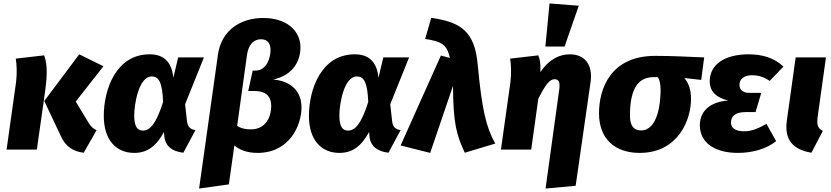

<svg xmlns="http://www.w3.org/2000/svg" viewBox="-20 -865 4805 1110"><path d="M464 18 538 -112C517 -123 508 -131 494 -152L418 -278L578 -482L438 -551L236 -281L330 -82C358 -17 404 11 464 18ZM18 0H193L242 -346C257 -456 249 -508 235 -545L71 -526C77 -494 79 -442 73 -391Z M845 -551C651 -551 580 -348 580 -195C580 -54 653 19 756 19C832 19 883 -20 928 -102L930 -77C936 -19 975 10 1040 18L1110 -113C1081 -117 1065 -130 1061 -165L1050 -262L1159 -533H1010L982 -415C974 -501 932 -551 845 -551ZM857 -423C899 -423 918 -388 923 -276C883 -148 846 -110 807 -110C774 -110 756 -133 756 -198C756 -262 782 -423 857 -423Z M1131 225 1303 201 1335 -24C1365 2 1410 19 1469 19C1653 19 1723 -139 1723 -244C1723 -359 1634 -400 1559 -405C1682 -432 1717 -521 1717 -591C1717 -687 1638 -761 1502 -761C1366 -761 1259 -686 1240 -549ZM1430 -117C1397 -117 1371 -124 1351 -137L1408 -548C1417 -608 1446 -638 1489 -638C1524 -638 1544 -617 1544 -576C1544 -531 1522 -457 1457 -457H1441L1415 -339H1451C1504 -339 1548 -319 1548 -252C1548 -193 1519 -117 1430 -117Z M2031 -551C1837 -551 1766 -348 1766 -195C1766 -54 1839 19 1942 19C2018 19 2069 -20 2114 -102L2116 -77C2122 -19 2161 10 2226 18L2296 -113C2267 -117 2251 -130 2247 -165L2236 -262L2345 -533H2196L2168 -415C2160 -501 2118 -551 2031 -551ZM2043 -423C2085 -423 2104 -388 2109 -276C2069 -148 2032 -110 1993 -110C1960 -110 1942 -133 1942 -198C1942 -262 1968 -423 2043 -423Z M2473 -762 2438 -640C2537 -625 2564 -605 2581 -530L2529 -544L2296 -24L2467 19L2599 -369C2600 -151 2619 -85 2667 18L2843 -35C2788 -135 2766 -237 2742 -489C2725 -684 2645 -737 2473 -762Z M3157 -845 3133 -596H3244L3326 -832ZM3134 225 3308 209 3394 -389C3409 -491 3361 -551 3274 -551C3221 -551 3158 -528 3104 -448C3106 -499 3102 -520 3092 -545L2929 -526C2935 -494 2937 -442 2931 -391L2876 0H3051L3092 -294C3135 -379 3159 -407 3186 -407C3207 -407 3220 -395 3213 -347Z M3678 19C3901 19 3975 -173 3975 -292C3975 -349 3960 -387 3936 -414L4034 -403L4051 -533C3955 -537 3866 -542 3768 -542C3509 -542 3443 -351 3443 -210C3443 -64 3533 19 3678 19ZM3686 -111C3643 -111 3622 -138 3622 -198C3622 -331 3657 -420 3759 -419H3783C3793 -405 3799 -381 3799 -342C3799 -270 3783 -111 3686 -111Z M4246 19C4333 19 4414 -6 4467 -49L4411 -149C4360 -120 4323 -106 4283 -106C4230 -106 4206 -126 4206 -156C4206 -192 4229 -217 4291 -217H4348L4381 -328H4312C4273 -328 4255 -348 4255 -374C4255 -409 4283 -430 4327 -430C4367 -430 4398 -419 4430 -397L4509 -480C4457 -531 4385 -551 4308 -551C4168 -551 4083 -491 4083 -395C4083 -337 4121 -300 4190 -284C4085 -276 4026 -223 4026 -141C4026 -36 4118 19 4246 19Z M4755 -533H4580L4529 -169C4513 -53 4567 0 4671 18L4737 -108C4707 -124 4701 -143 4707 -189Z"/></svg>

Font: Fira Sans ExtraBold
Style: Italic
Weight: 800
Italic angle: -8°
Designer: bBox Type GmbH & Carrois Corporate GbR & Edenspiekermann AG
Foundry: bBox Type GmbH & Carrois Corporate GbR & Edenspiekermann AG
Version: Version 4.301;PS 004.301;hotconv 1.0.88;makeotf.lib2.5.64775